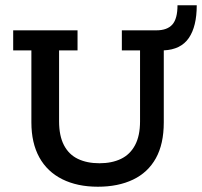

<svg xmlns="http://www.w3.org/2000/svg" viewBox="-20 -698 766 728"><path d="M351 10Q273 10 216 -18.5Q159 -47 129 -101.5Q99 -156 99 -234V-507H30V-583H274V-507H204V-238Q204 -183 222.5 -147.5Q241 -112 275.5 -95.5Q310 -79 357 -79Q404 -79 438.5 -95.5Q473 -112 492 -147.5Q511 -183 511 -238V-507H442V-583H573Q614 -583 633.5 -605Q653 -627 653 -678H726Q726 -598 696 -554Q666 -510 601 -507V-234Q601 -152 571 -98Q541 -44 484.5 -17Q428 10 351 10Z"/></svg>

Font: Rokkitt SemiBold Medium
Style: Regular
Weight: 500
Version: Version 3.103